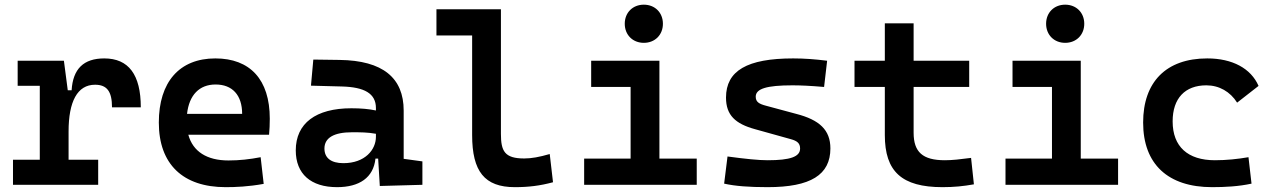

<svg xmlns="http://www.w3.org/2000/svg" viewBox="-20 -771 5313 801"><path d="M266.1 -222.7C266.1 -347.2 302.7 -417.5 376.5 -417.5C425.8 -417.5 447.3 -390.1 447.3 -323.2H567.4C567.4 -459.5 516.6 -527.3 415 -527.3C329.1 -527.3 284.2 -483.9 278.8 -394.5H262.7L246.6 -517.6H53.7V-413.1H146V-104.5H34.2V0H389.6V-104.5H266.1Z M921.4 9.8C962.4 9.8 1015.6 7.8 1080.1 -3.9L1067.4 -115.2C1022 -106.4 978.5 -101.6 933.1 -101.6C843.3 -101.6 784.7 -138.7 765.6 -209H1102.5C1104.5 -230 1105.5 -251.5 1105.5 -275.9C1105.5 -439.5 1022.9 -527.3 878.4 -527.3C728.5 -527.3 642.6 -428.7 642.6 -259.8C642.6 -85.9 743.2 9.8 921.4 9.8ZM760.3 -295.9C769 -374.5 811.5 -418.5 879.4 -418.5C948.7 -418.5 990.2 -375 990.2 -295.9Z M1564.5 4.9 1742.2 0V-97.7L1664.1 -108.4V-309.6C1664.1 -446.3 1577.1 -518.6 1396.5 -521L1287.1 -522.5L1277.3 -413.6L1406.2 -410.2C1500.5 -407.7 1548.3 -380.9 1548.3 -320.3V-310.1C1518.6 -316.4 1486.3 -319.3 1445.8 -319.3C1297.9 -319.3 1213.9 -256.8 1213.9 -143.6C1213.9 -45.4 1276.9 9.8 1386.2 9.8C1479 9.8 1538.1 -29.8 1546.4 -109.4H1557.6ZM1548.3 -212.9V-200.2C1548.3 -146.5 1502.9 -90.3 1412.6 -90.3C1361.3 -90.3 1333.5 -111.8 1333.5 -151.4C1333.5 -196.3 1373.5 -219.2 1448.7 -219.2C1482.9 -219.2 1513.2 -219.2 1548.3 -212.9Z M2127.9 9.8C2185.5 9.8 2232.9 3.9 2287.1 -10.7L2273.4 -128.4C2229.5 -115.7 2197.3 -109.9 2167 -109.9C2085 -109.9 2069.8 -140.6 2069.8 -212.4V-732.4H1800.8V-623H1949.7V-207.5C1949.7 -55.7 2001.5 9.8 2127.9 9.8Z M2417 0H2886.7V-109.4H2731V-517.6H2446.3V-408.2H2610.8V-109.4H2417ZM2666 -592.3C2712.4 -592.3 2745.6 -625.5 2745.6 -671.9C2745.6 -718.3 2712.4 -751.5 2666 -751.5C2619.6 -751.5 2586.4 -718.3 2586.4 -671.9C2586.4 -625.5 2619.6 -592.3 2666 -592.3Z M3182.6 9.8C3361.8 9.8 3444.3 -41.5 3444.3 -151.9C3444.3 -229 3398.4 -271 3301.8 -295.9L3176.8 -329.6C3146.5 -337.4 3132.8 -345.7 3132.8 -367.7C3132.8 -400.9 3178.2 -415 3286.1 -415C3319.8 -415 3361.3 -413.1 3418 -408.2L3430.7 -517.6C3380.4 -523.9 3335.4 -527.3 3289.1 -527.3C3097.2 -527.3 3008.8 -476.1 3008.8 -363.8C3008.8 -290.5 3047.9 -254.4 3130.4 -231.9L3279.3 -190.4C3305.7 -183.1 3317.9 -173.3 3317.9 -151.4C3317.9 -117.2 3277.3 -102.5 3182.6 -102.5C3145 -102.5 3091.3 -107.9 3015.1 -118.2L3001 -4.9C3046.9 5.4 3104 9.8 3182.6 9.8Z M3912.1 9.8C3959.5 9.8 3999 5.9 4043 -2L4031.2 -112.3C3986.3 -106.4 3952.6 -102.5 3921.9 -102.5C3829.1 -102.5 3791.5 -136.7 3791.5 -217.3V-408.2H4023.4V-517.6H3791.5V-673.8H3671.4V-517.6H3544.9V-408.2H3671.4V-207.5C3671.4 -55.7 3741.7 9.8 3912.1 9.8Z M4174.8 0H4644.5V-109.4H4488.8V-517.6H4204.1V-408.2H4368.7V-109.4H4174.8ZM4423.8 -592.3C4470.2 -592.3 4503.4 -625.5 4503.4 -671.9C4503.4 -718.3 4470.2 -751.5 4423.8 -751.5C4377.4 -751.5 4344.2 -718.3 4344.2 -671.9C4344.2 -625.5 4377.4 -592.3 4423.8 -592.3Z M5036.6 9.8C5090.3 9.8 5147.9 6.8 5201.2 -4.9L5188.5 -115.2C5143.6 -107.4 5095.7 -102.5 5048.3 -102.5C4935.5 -102.5 4872.1 -159.2 4872.1 -264.6C4872.1 -360.8 4923.8 -415 5012.7 -415C5065.9 -415 5112.3 -388.7 5141.1 -342.8L5230.5 -412.6C5198.7 -485.8 5121.1 -527.3 5016.6 -527.3C4844.7 -527.3 4749 -428.7 4749 -259.8C4749 -85.9 4853 9.8 5036.6 9.8Z"/></svg>

Font: Cascadia Code NF SemiBold
Style: Regular
Weight: 600
Monospace: yes
Designer: Aaron Bell
Foundry: Saja Typeworks
Version: Version 2404.023